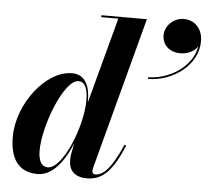

<svg xmlns="http://www.w3.org/2000/svg" viewBox="-54 -823 963 891"><g transform="rotate(5 427.5 -378.0)"><path d="M679.5 -683C679.5 -640 710.5 -606 765 -606C795 -606 828.5 -619.5 844.5 -645C828.5 -548 720.5 -482.5 625.5 -482.5V-474.5C736 -474.5 855 -555 855 -669.5C855 -730.5 815.5 -766 767 -766C719 -766 679.5 -726.5 679.5 -683ZM356.5 -347.5C356.5 -417 334.5 -470 272 -470C150 -470 23.5 -305.5 23.5 -152.5C23.5 -53 61.5 10 153.5 10C223 10 276 -63 310 -146L300.5 -97.5C298.5 -88 298 -76.5 298 -67.5C298 -21 324 10 383 10C460.5 10 504.5 -45.5 551.5 -157.5L543 -160.5C491.5 -40.5 452.5 -11.5 420 -11.5C409 -11.5 405.5 -19 405.5 -26C405.5 -30.5 406 -35.5 407.5 -41.5L596 -750H384V-741H463.5L356.5 -341.5C356.5 -343.5 356.5 -345.5 356.5 -347.5ZM349 -350C349 -227.5 267 -25 197 -25C168.5 -25 153 -51.5 153 -99.5C153 -216.5 238 -436 305 -436C337 -436 349 -401 349 -350Z"/></g></svg>

Font: Bodoni* 24pt
Style: Bold Italic
Weight: 700
Italic angle: -13°
Version: Version 2.3